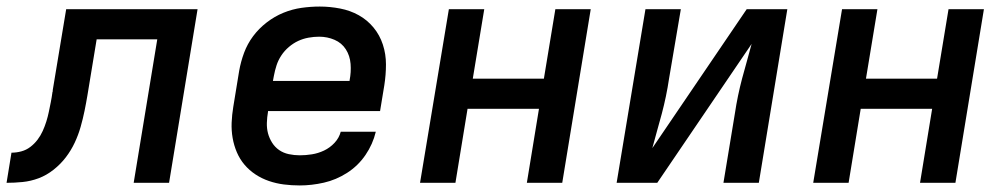

<svg xmlns="http://www.w3.org/2000/svg" viewBox="-55 -558 3075 586"><path d="M-35 0 -20 -92Q-5 -92 10 -96Q25 -100 37.5 -109.5Q50 -119 59.5 -131.5Q69 -144 75.5 -158.5Q82 -173 86.5 -187.5Q91 -202 94 -216.5Q97 -231 100 -246Q103 -261 105 -276Q105 -276 105 -277Q105 -278 106 -279V-280Q106 -281 106 -282Q106 -283 106 -283L147 -530H548L461 0H353L425 -438H240L212 -268Q208 -244 203 -219.5Q198 -195 191 -170.5Q184 -146 173 -122.5Q162 -99 146 -78Q130 -57 108.5 -40Q87 -23 63 -14Q39 -5 14 -2.5Q-11 0 -35 0Z M860 8Q835 8 811.5 5Q788 2 766 -5.5Q744 -13 725 -25.5Q706 -38 691.5 -55Q677 -72 668 -93Q659 -114 655 -137Q651 -160 652 -184Q653 -208 657 -232L675 -342Q680 -370 690 -397Q700 -424 717.5 -447.5Q735 -471 759 -489.5Q783 -508 810 -519Q837 -530 865 -534Q893 -538 921 -538Q952 -538 983 -532Q1014 -526 1040 -511.5Q1066 -497 1085 -474Q1104 -451 1113.5 -422Q1123 -393 1123 -361.5Q1123 -330 1118 -298L1105 -219H763V-217Q760 -200 759.5 -183Q759 -166 763 -151Q767 -136 775.5 -122.5Q784 -109 797 -100Q810 -91 826.5 -87.5Q843 -84 860 -84Q878 -84 897 -87Q916 -90 934 -98.5Q952 -107 966 -122Q980 -137 985 -156H1092Q1083 -118 1060.5 -85Q1038 -52 1004.5 -30.5Q971 -9 933.5 -0.5Q896 8 860 8ZM778 -311H1012V-313Q1017 -338 1015 -363Q1013 -388 1000.5 -407.5Q988 -427 966 -436.5Q944 -446 919 -446Q903 -446 886.5 -443Q870 -440 855 -433Q840 -426 826.5 -414.5Q813 -403 803.5 -388.5Q794 -374 789 -358.5Q784 -343 781 -327Z M1227 0 1315 -530H1423L1388 -318H1605L1640 -530H1748L1661 0H1553L1590 -226H1372L1335 0Z M1827 0 1915 -530H2023L1987 -318Q1983 -291 1977.5 -264.5Q1972 -238 1965 -211.5Q1958 -185 1950.5 -159Q1943 -133 1936 -106L2224 -530H2348L2261 0H2153L2188 -212Q2192 -239 2197.5 -265.5Q2203 -292 2210 -318.5Q2217 -345 2224.5 -371Q2232 -397 2239 -424L1951 0Z M2427 0 2515 -530H2623L2588 -318H2805L2840 -530H2948L2861 0H2753L2790 -226H2572L2535 0Z"/></svg>

Font: Iosevka Curly SmBdExObl
Style: Regular
Weight: 600
Width: 7
Italic angle: -9°
Monospace: yes
Designer: Belleve Invis
Foundry: Belleve Invis
Version: Version 11.1.0; ttfautohint (v1.8.3)